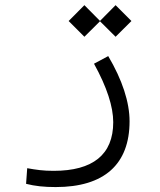

<svg xmlns="http://www.w3.org/2000/svg" viewBox="-20 -509 626 751"><path d="M197.8 222.7C387.7 222.7 486.8 133.8 486.8 -34.7C486.8 -108.9 458.5 -196.3 403.3 -289.6L347.7 -259.8C398.4 -168 422.9 -91.3 422.9 -31.2C422.9 96.2 342.8 159.2 189.9 159.2C147.9 159.2 123 155.3 86.4 148.9L82 210C116.2 218.8 152.3 222.7 197.8 222.7ZM432.1 -365.2 494.1 -426.8 432.1 -488.8 371.1 -427.2 310.1 -488.8 248.5 -426.8 310.1 -365.2 371.1 -425.8Z"/></svg>

Font: Cascadia Code Light
Style: Regular
Weight: 300
Monospace: yes
Designer: Aaron Bell
Foundry: Saja Typeworks
Version: Version 2404.023